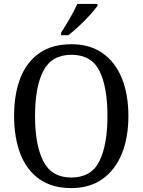

<svg xmlns="http://www.w3.org/2000/svg" viewBox="-20 -951 729 981"><path d="M344 10Q246 10 181 -36Q116 -82 84 -165Q52 -248 52 -359Q52 -470 84 -552Q116 -634 181 -679.5Q246 -725 345 -725Q439 -725 504 -679.5Q569 -634 602.5 -551.5Q636 -469 636 -358Q636 -247 602 -164.5Q568 -82 503 -36Q438 10 344 10ZM344 -44Q446 -44 487.5 -127Q529 -210 529 -358Q529 -507 488 -589Q447 -671 345 -671Q244 -671 201.5 -589Q159 -507 159 -358Q159 -210 201.5 -127Q244 -44 344 -44ZM292 -784Q313 -816 336.5 -856.5Q360 -897 375 -931H478V-921Q466 -904 440.5 -875.5Q415 -847 384.5 -818.5Q354 -790 329 -771H292Z"/></svg>

Font: Noto Serif SemiCondensed
Style: Regular
Weight: 400
Width: 4
Designer: Monotype Design Team
Foundry: Monotype Imaging Inc.
Version: Version 2.013